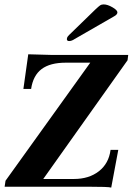

<svg xmlns="http://www.w3.org/2000/svg" viewBox="-20 -846 601 870"><path d="M373 0H1L5 -27L389 -562H278Q207 -562 168.5 -533Q130 -504 121 -443H86L108 -600L145 -599L217 -597H561L558 -573L176 -35H315Q383 -35 428 -70Q473 -105 481 -167H516L484 4Q473 0 373 0ZM283 -669Q283 -675 287 -680.5Q291 -686 303 -697L411 -802Q428 -818 434 -822Q440 -826 450 -826Q467 -826 489.5 -813Q512 -800 512 -790Q512 -780 497 -772L318 -669Q305 -660 293 -660Q283 -660 283 -669Z"/></svg>

Font: Unna
Style: Bold Italic
Weight: 700
Italic angle: -8.05°
Designer: Jorge de Buen Unna
Foundry: Omnibus-Type
Version: Version 2.008